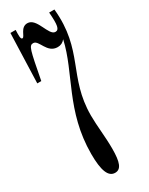

<svg xmlns="http://www.w3.org/2000/svg" viewBox="-190 -745 615 790"><g transform="rotate(-30 117.5 -350.0)"><path d="M223 -700H198C203 -638 199 -618 181 -618C149 -618 143 -707 98 -707C64 -707 62 -663 50 -663C41 -663 42 -682 43 -707H18L10 -472H29C55 -608 58 -624 78 -624C105 -624 107 -559 158 -559C173 -559 184 -565 193 -576C162 -434 57 -314 57 -109C57 -30 72 7 104 7C132 7 143 -20 143 -86C143 -142 135 -197 135 -247C135 -431 243 -495 223 -700Z"/></g></svg>

Font: Americaine Condensed
Style: Regular
Weight: 400
Width: 3
Designer: Alan Madić
Foundry: ESAD Valence
Version: Version 0.001;Glyphs 3.1.2 (3151)